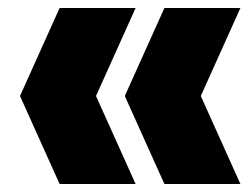

<svg xmlns="http://www.w3.org/2000/svg" viewBox="-20 -525 631 480"><path d="M129 -65 30 -285 129 -505H319L220 -285L319 -65ZM391 -65 292 -285 391 -505H581L482 -285L581 -65Z"/></svg>

Font: Encode Sans Condensed Condensed Black
Style: Regular
Weight: 900
Width: 3
Designer: Multiple Designers
Foundry: Impallari Type
Version: Version 3.000; ttfautohint (v1.8.3) -l 8 -r 50 -G 200 -x 14 